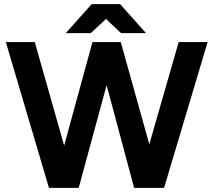

<svg xmlns="http://www.w3.org/2000/svg" viewBox="-20 -902 1025 922"><path d="M624 0H768L977 -700H838L697 -209L560 -700H424L288 -203L147 -700H8L215 0H358L492 -493ZM561 -743H681L557 -882H420L296 -743H416L489 -811Z"/></svg>

Font: HB Figtree Prototype
Style: Bold
Weight: 700
Designer: Alfredo Marco Pradil
Foundry: Hanken Design Co.®
Version: Version 1.002;Glyphs 3.2 (3228)